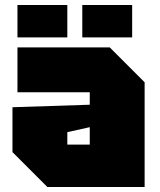

<svg xmlns="http://www.w3.org/2000/svg" viewBox="-20 -750 640 770"><path d="M30 -140V-320L340 -330V-380H50V-560H420L560 -420V0H170ZM250 -220V-170H340V-240ZM50 -600V-730H250V-600ZM310 -600V-730H510V-600Z"/></svg>

Font: Tektur Black
Style: Regular
Weight: 900
Designer: Adam Jagosz
Foundry: Adam Jagosz
Version: Version 1.005;gftools[0.9.30]